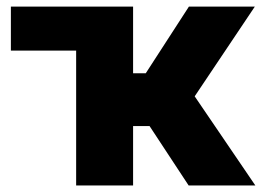

<svg xmlns="http://www.w3.org/2000/svg" viewBox="-20 -566 799 586"><path d="M212.4 0V-411.6H13.2V-545.9H386.2V-342.3H424.8L556.6 -545.9H757.8L574.2 -272L759.3 0H555.7L436.5 -181.2H386.2V0Z"/></svg>

Font: Inter Tight ExtraBold
Style: Regular
Weight: 800
Designer: Rasmus Andersson
Foundry: rsms
Version: Version 3.004; ttfautohint (v1.8.4.7-5d5b)